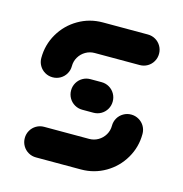

<svg xmlns="http://www.w3.org/2000/svg" viewBox="-84 -596 644 674"><g transform="rotate(15 238.5 -259.5)"><path d="M389.3 -231.9Q404.4 -231.9 417.2 -224.4Q430 -217 437.4 -204.3Q444.8 -191.5 444.8 -176.3Q444.8 -128.5 421.1 -88Q397.4 -47.4 356.9 -23.7Q316.3 0 268.1 0H104.8Q89.6 0 76.9 -7.4Q64.1 -14.8 56.7 -27.6Q49.3 -40.4 49.3 -55.6Q49.3 -70.7 56.7 -83.5Q64.1 -96.3 76.9 -103.7Q89.6 -111.1 104.8 -111.1H268.1Q285.9 -111.1 300.9 -119.8Q315.9 -128.5 324.8 -143.5Q333.7 -158.5 333.7 -176.3Q333.7 -191.5 341.1 -204.3Q348.5 -217 361.3 -224.4Q374.1 -231.9 389.3 -231.9ZM314.4 -259.3Q314.4 -244.1 307 -231.3Q299.6 -218.5 286.9 -211.1Q274.1 -203.7 258.9 -203.7H218.5Q203.3 -203.7 190.6 -211.1Q177.8 -218.5 170.4 -231.3Q163 -244.1 163 -259.3Q163 -274.4 170.4 -287.2Q177.8 -300 190.6 -307.4Q203.3 -314.8 218.5 -314.8H258.9Q274.1 -314.8 286.9 -307.4Q299.6 -300 307 -287.2Q314.4 -274.4 314.4 -259.3ZM88.1 -286.7Q73 -286.7 60.2 -294.1Q47.4 -301.5 40 -314.3Q32.6 -327 32.6 -342.2Q32.6 -390 56.3 -430.6Q80 -471.1 120.6 -494.8Q161.1 -518.5 209.3 -518.5H372.6Q387.8 -518.5 400.6 -511.1Q413.3 -503.7 420.7 -490.9Q428.1 -478.1 428.1 -463Q428.1 -447.8 420.7 -435Q413.3 -422.2 400.6 -414.8Q387.8 -407.4 372.6 -407.4H209.3Q191.5 -407.4 176.5 -398.7Q161.5 -390 152.6 -375Q143.7 -360 143.7 -342.2Q143.7 -327 136.3 -314.3Q128.9 -301.5 116.1 -294.1Q103.3 -286.7 88.1 -286.7Z"/></g></svg>

Font: 26F Galaxy Sans Black
Style: Regular
Weight: 900
Designer: C₂₉H₂₅N₃O₅
Version: Version 1.100